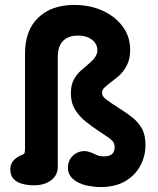

<svg xmlns="http://www.w3.org/2000/svg" viewBox="-20 -740 639 777"><path d="M119.5 10Q94.5 10 72.1 4.5Q49.8 -1 35.8 -15Q21.8 -29 21.8 -53.5Q21.8 -77.8 36 -92Q50.2 -106.2 66.2 -111.8Q75.8 -115 78.5 -119.6Q81.2 -124.2 81.2 -136.5V-522.5Q81.2 -617.2 134.8 -668.6Q188.2 -720 280.8 -720Q343.8 -720 394.9 -696.9Q446 -673.8 476.4 -632.9Q506.8 -592 506.8 -538.2Q506.8 -504.2 495.2 -479.5Q483.8 -454.8 464.2 -435.8Q440.5 -415.8 424.5 -403.8Q408.5 -391.8 400.8 -383.6Q393 -375.5 393 -364.2Q393 -350.5 408.4 -338.5Q423.8 -326.5 465.5 -299.8Q491 -284 514.6 -265.6Q538.2 -247.2 553.5 -220.9Q568.8 -194.5 568.8 -153.5Q568.8 -108.5 548 -69.5Q527.2 -30.5 486.9 -6.8Q446.5 17 386.8 17Q363.5 17 336.6 11.9Q309.8 6.8 289 -5.8Q273.5 -15 264.1 -28.6Q254.8 -42.2 254.8 -61.5Q254.8 -85 267.8 -102Q280.8 -119 301.5 -125.6Q322.2 -132.2 343.8 -124.5Q355.8 -120.5 368.6 -113.9Q381.5 -107.2 400.2 -107.2Q423.5 -107.2 433.8 -117Q444 -126.8 444 -144.2Q444 -157 438.1 -165.5Q432.2 -174 418.8 -183.5Q405.2 -193 381 -208.8Q353.5 -226.8 327.4 -247.6Q301.2 -268.5 284 -296.1Q266.8 -323.8 266.8 -362.2Q266.8 -396.5 279.1 -418.6Q291.5 -440.8 309.1 -455.8Q326.8 -470.8 340.5 -482.8Q359.5 -499.2 366.8 -511.9Q374 -524.5 374 -537Q374 -553.5 364.6 -566.6Q355.2 -579.8 337.8 -587.9Q320.2 -596 294.8 -596Q269.2 -596 251 -586.4Q232.8 -576.8 223.2 -557.6Q213.8 -538.5 213.8 -508.5V-64.5Q213.8 -31.8 187.8 -11.2Q161.8 9.2 119.5 10Z"/></svg>

Font: National Park
Style: Regular
Weight: 400
Designer: Andrea Herstowski, Ben Hoepner
Version: Version 1.009